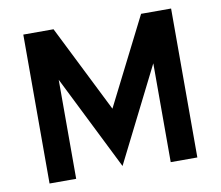

<svg xmlns="http://www.w3.org/2000/svg" viewBox="-74 -749 965 838"><g transform="rotate(-10 408.0 -330.0)"><path d="M407 -20 198 -439V0H80V-660H214L407 -274L602 -660H735V0H617V-438Z"/></g></svg>

Font: Lil Grotesk Bold
Style: Regular
Weight: 700
Designer: Bastien Sozeau
Foundry: NBR — Bastien Sozeau
Version: Version 4.002; ttfautohint (v1.8.4.7-5d5b)